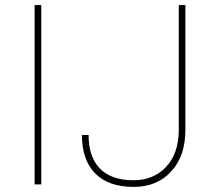

<svg xmlns="http://www.w3.org/2000/svg" viewBox="-20 -731 850 761"><path d="M143.6 -710.9C143.6 -710.9 117.2 -710.9 117.2 -710.9C117.2 -710.9 117.2 0 117.2 0C117.2 0 143.6 0 143.6 0C143.6 0 143.6 -710.9 143.6 -710.9ZM688.5 -210.9C688.5 -210.9 688.5 -210.9 688.5 -210.9C687.5 -150.9 670.4 -103.5 637.7 -68.8C604.5 -34.2 562 -16.6 509.8 -16.6C509.8 -16.6 509.8 -16.6 509.8 -16.6C450.2 -16.6 405.8 -32.2 376 -63C346.2 -93.8 331.1 -137.7 331.1 -195.8C331.1 -195.8 304.7 -195.8 304.7 -195.8C304.7 -195.8 304.7 -195.8 304.7 -195.8C304.7 -129.9 322.3 -79.1 357.4 -43.5C392.6 -7.8 443.4 9.8 509.8 9.8C509.8 9.8 509.8 9.8 509.8 9.8C571.8 9.8 621.1 -10.7 658.7 -51.8C696.3 -92.3 714.8 -147 714.8 -215.8C714.8 -215.8 714.8 -710.9 714.8 -710.9C714.8 -710.9 688.5 -710.9 688.5 -710.9C688.5 -710.9 688.5 -210.9 688.5 -210.9Z"/></svg>

Font: WOX
Style: Regular
Weight: 500
Designer: Google
Foundry: ""
Version: ""